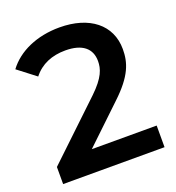

<svg xmlns="http://www.w3.org/2000/svg" viewBox="-130 -814 841 918"><g transform="rotate(-20 291.0 -355.0)"><path d="M221 -110 408 -288C505 -379 524 -441 524 -509C524 -633 426 -710 274 -710C159 -710 62 -667 8 -594L99 -524C138 -574 195 -597 263 -597C349 -597 393 -560 393 -496C393 -457 381 -416 313 -351L35 -87V0H551V-110Z"/></g></svg>

Font: Montserrat Lite SemiBold
Style: Regular
Weight: 600
Designer: Julieta Ulanovsky
Foundry: Julieta Ulanovsky
Version: Version 7.200;PS 007.200;hotconv 1.0.88;makeotf.lib2.5.64775